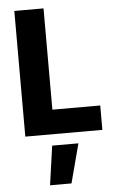

<svg xmlns="http://www.w3.org/2000/svg" viewBox="-62 -721 609 1035"><g transform="rotate(-5 242.0 -203.5)"><path d="M166 273 196 61H338L282 273ZM56 0V-680H214V-132H473V0Z"/></g></svg>

Font: Cairo Play ExtraBold
Style: Regular
Weight: 800
Version: Version 3.119